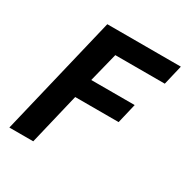

<svg xmlns="http://www.w3.org/2000/svg" viewBox="-160 -827 932 961"><g transform="rotate(30 306.5 -346.5)"><path d="M22 0 188 -693H613L586 -579H300L258 -411H509L482 -297H231L160 0Z"/></g></svg>

Font: Ubuntu Sans Mono
Style: Italic
Weight: 400
Italic angle: -13.5°
Monospace: yes
Designer: Dalton Maag Ltd
Foundry: Dalton Maag Ltd
Version: Version 1.006